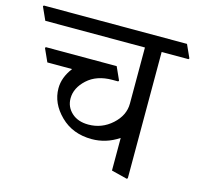

<svg xmlns="http://www.w3.org/2000/svg" viewBox="-125 -753 896 867"><g transform="rotate(15 323.0 -319.5)"><path d="M543.9 -584.5V5.9L539.6 9.3L465.8 -9.3V-161.6Q435.5 -141.6 404.3 -132.1Q373 -122.6 340.3 -122.6Q251 -122.6 193.6 -179.2Q136.2 -235.8 136.2 -305.7Q136.2 -332 145.5 -356.4Q154.8 -380.9 173.3 -405.3H57.6L30.3 -465.8L33.2 -470.2H364.3L391.6 -409.7L388.7 -405.3H361.8Q288.6 -405.3 244.6 -365Q200.7 -324.7 200.7 -275.9Q200.7 -236.3 230 -209.2Q259.3 -182.1 308.6 -182.1Q371.6 -182.1 418.7 -224.6Q465.8 -267.1 465.8 -322.3V-584.5H0L-27.3 -645L-24.4 -649.4H645L672.4 -588.9L669.4 -584.5Z"/></g></svg>

Font: Sitara
Style: Regular
Weight: 400
Designer: Neelakash Kshetrimayum
Foundry: Neelakash Kshetrimayum
Version: Version 1.000;PS Version 1.000;PS 1.0;hotconv 1.;hotconv 1.0